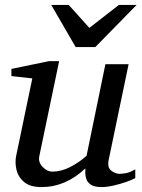

<svg xmlns="http://www.w3.org/2000/svg" viewBox="-20 -740 569 772"><path d="M523.9 -23.9Q511.7 -17.1 487.5 -8.5Q463.4 0 436.5 6.1Q409.7 12.2 388.2 12.2Q359.9 12.2 345.9 2.9Q332 -6.3 327.4 -19.3Q322.8 -32.2 323 -44.7Q323.2 -57.1 323.2 -63Q244.1 12.2 147 12.2Q100.6 12.2 76.7 -8.3Q52.7 -28.8 46.1 -57.9Q39.6 -86.9 44.9 -112.8L109.9 -424.8L25.9 -434.1V-462.9L176.8 -494.1H217.8L138.2 -112.8Q132.8 -87.4 151.6 -68.6Q170.4 -49.8 189.9 -49.8Q226.1 -49.8 262.9 -68.8Q299.8 -87.9 328.1 -113.8L403.8 -481.9H497.1L417 -97.2Q410.6 -66.4 427.5 -53.7Q444.3 -41 460.9 -41Q470.7 -41 486.8 -43.9Q502.9 -46.9 523.9 -59.1ZM529.3 -720.2 363.3 -550.8H284.2L186 -720.2H256.3L339.4 -627.9L458 -720.2Z"/></svg>

Font: Charis
Style: Italic
Weight: 400
Italic angle: -11°
Designer: Walt Agee, Miriam Martin, Annie Olsen, Victor Gaultney, Lorna Priest, Alan Ward, Bob Hallissy, Martin Hosken, Sharon Cor
Foundry: SIL Global
Version: Version 7.000